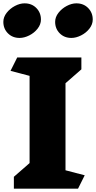

<svg xmlns="http://www.w3.org/2000/svg" viewBox="-43 -1130 575 1149"><path d="M74 -903Q32 -903 4.5 -930.5Q-23 -958 -23 -999Q-23 -1028 -3 -1053.5Q17 -1079 46.5 -1094.5Q76 -1110 104 -1110Q147 -1110 174.5 -1082Q202 -1054 202 -1013Q202 -984 182 -958.5Q162 -933 132 -918Q102 -903 74 -903ZM512 -1013Q512 -984 492 -958.5Q472 -933 442 -918Q412 -903 384 -903Q342 -903 314.5 -930.5Q287 -958 287 -999Q287 -1028 307 -1053.5Q327 -1079 356.5 -1094.5Q386 -1110 414 -1110Q457 -1110 484.5 -1082Q512 -1054 512 -1013ZM464 -81 424 -1H40V-72L134 -154V-676L20 -706L60 -786H444V-715L349 -632V-111Z"/></svg>

Font: Inknut Antiqua Black
Style: Regular
Weight: 900
Designer: Claus Eggers Sørensen
Foundry: Claus Eggers Sørensen
Version: Version 1.003; ttfautohint (v1.8.2) -l 8 -r 50 -G 200 -x 14 